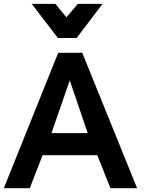

<svg xmlns="http://www.w3.org/2000/svg" viewBox="-24 -988 756 1008"><path d="M378.4 -788.6 514.6 -967.8H384.8L324.7 -897L266.6 -967.8H142.6L279.8 -788.6ZM246.1 -289.1C289.1 -412.1 321.3 -504.4 342.3 -565.9C367.7 -492.2 398.9 -399.9 436.5 -289.1ZM132.3 0 199.7 -173.3H486.8L555.7 0H695.8L407.7 -710.9H281.7L-3.9 0Z"/></svg>

Font: Ride
Style: Bold
Weight: 700
Version: Version 3.000